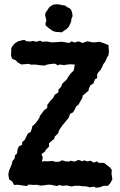

<svg xmlns="http://www.w3.org/2000/svg" viewBox="-20 -868 562 902"><path d="M98 5 64 0 46 1 38 -15 23 -25 19 -48 22 -64 26 -75 35 -96 39 -112 49 -124 50 -138 60 -147 62 -164 68 -180 84 -188V-200L96 -211L104 -227L111 -241L124 -248L131 -268V-274L147 -289L158 -304L166 -317L167 -323L180 -340L187 -350L202 -361V-375L211 -387L220 -398L229 -407L237 -423L254 -434L255 -448L267 -460L272 -474L279 -481L293 -494L301 -508L313 -524L325 -535L328 -544L331 -565L309 -566L290 -564L282 -562L259 -565L253 -561L237 -569L215 -567L199 -564L190 -560L174 -561L151 -564L140 -565L127 -564L114 -568L102 -567L81 -565L64 -574L55 -584L37 -592L32 -606L33 -640L36 -648L49 -664L65 -674L93 -681L106 -674L125 -673L133 -676L151 -672L168 -677L178 -672L200 -673L223 -669L245 -670L254 -671L270 -672L283 -670L305 -666L315 -674L331 -668L348 -674L369 -666L380 -671L392 -674L415 -669H428L447 -672L468 -665L490 -656V-645L492 -627L489 -606L483 -599L475 -579L465 -566L462 -558L453 -540L443 -530L436 -518L437 -502L426 -495L418 -475L404 -467L397 -450L396 -442L377 -426L369 -419L366 -406L358 -393L349 -377L337 -367L331 -353L323 -340L309 -333L303 -315L293 -303L288 -297L274 -280L264 -266L255 -250L254 -243L237 -226L235 -216L219 -203L210 -194L211 -180L196 -165L190 -155L175 -144L181 -128L177 -109L191 -111L203 -110L227 -112L239 -108H257L272 -115L288 -110L304 -109L311 -113L331 -109L349 -117L368 -110L374 -115L391 -110L405 -113L421 -104L435 -110L444 -103H469L480 -94L497 -81L505 -70L504 -51L508 -26L499 -9L487 5H467L447 12L430 14L423 9L402 12L383 7H369L353 5H330L316 8L293 3L274 5L257 1L250 6L227 2L220 0H203L191 2L172 4L151 0L140 1L115 -1L106 6ZM270 -716 261 -717 243 -718 229 -722 216 -731 205 -739 194 -749V-761L198 -769L195 -784L192 -797L194 -808L205 -824L212 -835L230 -846L245 -848L260 -847L271 -844L286 -842L296 -834L306 -830L314 -822L319 -808L321 -792L316 -781L314 -767L310 -756L302 -741L292 -731L284 -726Z"/></svg>

Font: Winky Rough Medium
Style: Regular
Weight: 500
Designer: Simon Atzbach
Foundry: typofactur
Version: Version 1.206; ttfautohint (v1.8.4.7-5d5b)